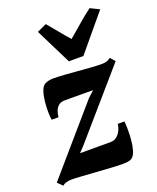

<svg xmlns="http://www.w3.org/2000/svg" viewBox="-175 -950 865 1055"><g transform="rotate(-20 257.0 -422.0)"><path d="M343 -425.5Q329 -425.5 312 -425.5Q295 -425.5 277 -425.8Q259 -426 241.2 -426Q223.5 -426 207 -426Q190.5 -426 177 -426Q156 -426 142.5 -415.8Q129 -405.5 122 -388.2Q115 -371 113.5 -350.5H73.5Q70.5 -367 70 -396.2Q69.5 -425.5 72.8 -457.5Q76 -489.5 84.8 -515.2Q93.5 -541 109 -550Q114.5 -553 127 -557Q139.5 -561 157.5 -561Q184.5 -561 222.2 -558.5Q260 -556 300.2 -552.5Q340.5 -549 376.5 -546.5Q412.5 -544 435 -544Q453.5 -544 466.5 -548Q479.5 -552 489.5 -561L514 -533L186.5 -155.5L157 -124.5Q177 -124.5 197.5 -124.5Q218 -124.5 240.5 -124.5Q263 -124.5 287.2 -124.5Q311.5 -124.5 338 -124.5Q364.5 -124.5 383.8 -148.2Q403 -172 407 -205H446Q448 -187 448.2 -157.5Q448.5 -128 445.8 -96Q443 -64 435.2 -37.8Q427.5 -11.5 413 0Q407 5.5 393.5 8.5Q380 11.5 359.5 11.5Q331.5 11.5 290 9Q248.5 6.5 204.5 3.5Q160.5 0.5 122.2 -2Q84 -4.5 61 -4.5Q49.5 -4.5 34.2 -0.8Q19 3 10 12L-18.5 -16L306.5 -392ZM272 -620 167.5 -830 222.5 -855.5Q248 -826 274.2 -793.5Q300.5 -761 328 -730Q366 -761.5 402.5 -793.8Q439 -826 479 -855.5L531.5 -829.5L357 -620Z"/></g></svg>

Font: Merriweather 36pt Black
Style: Italic
Weight: 900
Italic angle: -7.8°
Version: Version 2.101